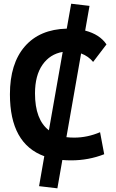

<svg xmlns="http://www.w3.org/2000/svg" viewBox="-20 -858 626 1039"><path d="M290.5 161.1 191.4 149.4 219.7 -12.7Q33.7 -80.1 33.7 -347.7Q33.7 -513.7 114 -606.4Q194.3 -699.2 341.3 -703.1L365.2 -837.9L464.4 -826.2L440.9 -692.4Q520 -671.9 556.2 -617.7L483.9 -522.9Q459 -553.7 418.9 -568.8L339.4 -115.7Q359.4 -113.3 381.8 -113.3Q452.6 -113.3 521.5 -142.6L543.9 -23.4Q459 9.8 365.2 9.8Q340.3 9.8 317.4 7.8ZM244.6 -152.8 319.3 -577.1Q250.5 -565.4 210 -507.6Q169.4 -449.7 169.4 -352.5Q169.4 -210.4 244.6 -152.8Z"/></svg>

Font: Cascadia Mono PL
Style: Bold
Weight: 700
Monospace: yes
Designer: Aaron Bell
Foundry: Saja Typeworks
Version: Version 2404.023; ttfautohint (v1.8.4)